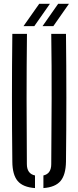

<svg xmlns="http://www.w3.org/2000/svg" viewBox="-20 -977 410 1004"><path d="M44.5 -131.5Q40.5 -465.5 44.5 -800H121Q119 -633 119 -459.5Q119 -286 120.5 -119Q120.5 -68.5 163 -59.5V6.5Q100 2 72.5 -30.5Q45 -63 44.5 -131.5ZM207 6.5V-59.5Q248 -68.5 248 -119Q249.5 -286 250 -459.5Q250.5 -633 248 -800H325Q329 -465.5 325 -131.5Q324 -63 296.5 -30.5Q269 2 207 6.5ZM103 -840.5 185 -957H241L159.5 -840.5ZM202.5 -840.5 284 -957H340.5L259 -840.5Z"/></svg>

Font: Big Shoulders Stencil Display Medium
Style: Regular
Weight: 500
Designer: Patric King
Foundry: XO Type Co
Version: Version 1.000